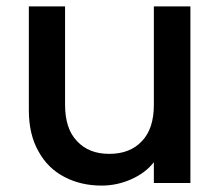

<svg xmlns="http://www.w3.org/2000/svg" viewBox="-20 -571 689 599"><path d="M460 -551C460 -551 460 -244 460 -244C460 -244 460 -244 460 -244C460 -195 448 -157 423 -131C398 -104 364 -91 321 -91C321 -91 321 -91 321 -91C278 -91 245 -104 220 -131C195 -157 183 -195 183 -244C183 -244 183 -551 183 -551C183 -551 70 -551 70 -551C70 -551 70 -227 70 -227C70 -227 70 -227 70 -227C70 -177 80 -134 100 -99C119 -64 146 -37 181 -19C215 -1 254 8 297 8C297 8 297 8 297 8C330 8 361 1 390 -12C419 -25 442 -42 460 -65C460 -65 460 0 460 0C460 0 574 0 574 0C574 0 574 -551 574 -551C574 -551 460 -551 460 -551Z"/></svg>

Font: Girnar Poppins
Style: Medium
Weight: 500
Designer: Ninad Kale (Devanagari), Jonny Pinhorn (Latin)
Foundry: Indian Type Foundry
Version: ""